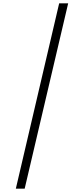

<svg xmlns="http://www.w3.org/2000/svg" viewBox="-20 -906 504 1152"><path d="M389 -886H335L75 226H128Z"/></svg>

Font: Noto Sans Kannada UI SemiCondensed Light
Style: Regular
Weight: 300
Width: 4
Designer: Jelle Bosma - Monotype Design Team
Foundry: Monotype Imaging Inc.
Version: Version 2.005